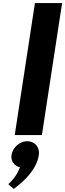

<svg xmlns="http://www.w3.org/2000/svg" viewBox="-20 -880 425 1251"><path d="M156.9 40C108.9 40 62.8 80 55.1 130C49 170 73.2 201 109.9 210C87.9 275 34 320 34 320L69.3 351C140.2 299 218.9 223 233.1 130C240.8 80 206.9 40 156.9 40ZM76 0H253L384.6 -860H207.6Z"/></svg>

Font: Sztylet
Style: BdObl
Weight: 700
Foundry: Cannot Into Space Fonts, PlusOne Fonts
Version: Version 0.12